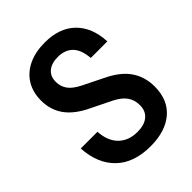

<svg xmlns="http://www.w3.org/2000/svg" viewBox="-212 -840 958 958"><g transform="rotate(-45 267.5 -361.0)"><path d="M282 9Q166 9 100.5 -54Q35 -117 28 -230H146Q150 -162 187.5 -125Q225 -88 287 -88Q336 -88 363 -110.5Q390 -133 390 -174Q390 -211 371 -238Q352 -265 308 -287L204 -338Q128 -374 92.5 -423.5Q57 -473 57 -539Q57 -598 83.5 -641Q110 -684 159 -707.5Q208 -731 275 -731Q378 -731 436.5 -674Q495 -617 500 -514H383Q378 -576 349 -605Q320 -634 270 -634Q226 -634 200.5 -613Q175 -592 175 -553Q175 -520 193.5 -494.5Q212 -469 257 -447L362 -395Q439 -358 473.5 -306.5Q508 -255 508 -188Q508 -94 448 -42.5Q388 9 282 9Z"/></g></svg>

Font: Instrument Sans SemiCondensed SemiBold
Style: Regular
Weight: 600
Width: 4
Designer: Rodrigo Fuenzalida
Foundry: fragTYPE
Version: Version 1.000;gftools[0.9.28]